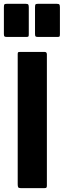

<svg xmlns="http://www.w3.org/2000/svg" viewBox="-51 -967 328 987"><path d="M129 -792.2V-929Q129 -941 131.4 -944.2Q133.8 -947.4 144.2 -947.4H241Q251.4 -947.4 254.2 -943.8Q257 -940.2 257 -929V-791.4Q257 -781.8 255 -779.4Q253 -777 243.4 -777H145Q134.6 -777 131.8 -779.8Q129 -782.6 129 -792.2ZM-31 -792.2V-929Q-31 -941 -28.6 -944.2Q-26.2 -947.4 -15.8 -947.4H81Q91.4 -947.4 94.2 -943.8Q97 -940.2 97 -929V-791.4Q97 -781.8 95 -779.4Q93 -777 83.4 -777H-15Q-25.4 -777 -28.2 -779.8Q-31 -782.6 -31 -792.2ZM51 -700H179Q190 -700 190 -687V-13Q190 -6 188 -3Q186 0 178 0H55Q45 0 42.5 -4.5Q40 -9 40 -20V-689Q40 -696 42 -698Q44 -700 51 -700Z"/></svg>

Font: Railroad Gothic CC
Style: Bold
Weight: 700
Designer: indestructible type*
Foundry: Cowboy Collective
Version: Version 1.000